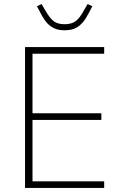

<svg xmlns="http://www.w3.org/2000/svg" viewBox="-20 -931 606 951"><path d="M496 0H104V-698H496V-665H141V-370H482V-337H141V-33H496ZM300 -781Q271 -781 250.5 -790Q230 -799 215 -815Q200 -831 188 -853Q176 -875 163 -900L186 -911L203 -882Q226 -841 246 -826Q266 -811 300 -811Q334 -811 354.5 -826Q375 -841 397 -882L414 -911L437 -900Q421 -866 404 -839Q387 -812 363 -796.5Q339 -781 300 -781Z"/></svg>

Font: IBM Plex Sans ExtraLight
Style: Regular
Weight: 250
Designer: Mike Abbink, Paul van der Laan, Pieter van Rosmalen
Foundry: Bold Monday
Version: Version 3.201